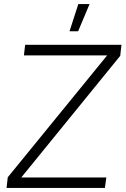

<svg xmlns="http://www.w3.org/2000/svg" viewBox="-20 -919 614 939"><path d="M493 0H12L18 -52L504 -648H97L103 -700H574L568 -646L84 -51H500ZM320 -766 363 -899H418L362 -766Z"/></svg>

Font: Kulim Park ExtraLight
Style: Italic
Weight: 275
Italic angle: -8°
Designer: Noponies / Dale Sattler
Foundry: Noponies
Version: Version 1.000; ttfautohint (v1.8.3)